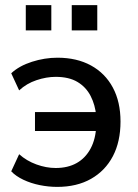

<svg xmlns="http://www.w3.org/2000/svg" viewBox="-20 -723 540 752"><path d="M204 9Q170 9 135.5 2Q101 -5 71.5 -19Q42 -33 24 -52L55 -119Q84 -93 122.5 -79Q161 -65 198 -65Q246 -65 280.5 -84.5Q315 -104 335 -141.5Q355 -179 357 -231L367 -210H117V-284H367L357 -268Q353 -312 335 -347Q317 -382 283.5 -402Q250 -422 198 -422Q162 -422 123 -409Q84 -396 55 -369L24 -436Q55 -465 105 -481Q155 -497 205 -497Q281 -497 336.5 -466.5Q392 -436 422 -380Q452 -324 452 -247Q452 -168 422 -111Q392 -54 336.5 -22.5Q281 9 204 9ZM261 -604V-703H361V-604ZM81 -604V-703H181V-604Z"/></svg>

Font: Nunito Sans 12pt SemiBold
Style: Regular
Weight: 600
Designer: Vernon Adams
Foundry: Vernon Adams
Version: Version 3.101;gftools[0.9.27]